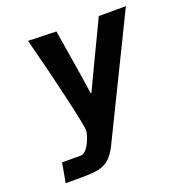

<svg xmlns="http://www.w3.org/2000/svg" viewBox="-131 -843 900 955"><g transform="rotate(-20 319.0 -365.0)"><path d="M73.5 -103.5H173Q188.5 -103.5 202.8 -121Q217 -138.5 227 -163Q237 -187.5 240.5 -206.5Q243.5 -223.5 201.8 -403.5Q160 -583.5 121 -729.5L270 -725L312.5 -462L324.5 -379H329.5L368 -461L494 -725H637.5L329.5 -95Q308 -52.5 283.5 -32.5Q259 -12.5 227 -6.2Q195 0 138.5 0H55Z"/></g></svg>

Font: JuliaMono ExtraBoldItalic
Style: Regular
Weight: 800
Italic angle: -9°
Monospace: yes
Designer: cormullion
Foundry: corm
Version: Version 0.049; ttfautohint (v1.8.4)